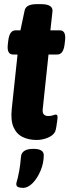

<svg xmlns="http://www.w3.org/2000/svg" viewBox="-20 -670 336 930"><path d="M158 8Q119 8 89.5 -6.5Q60 -21 45.5 -54Q31 -87 37 -143L65 -406H43Q12 -406 18 -456L20 -473Q26 -523 55 -523H79L99 -618Q102 -634 116.5 -642Q131 -650 160 -650H178Q239 -650 234 -613L224 -523H270Q301 -523 295 -473L293 -456Q287 -406 258 -406H215L187 -142Q185 -123 192.5 -115.5Q200 -108 214 -108Q227 -108 236.5 -111.5Q246 -115 250 -115Q256 -115 258 -108.5Q260 -102 257 -84Q255 -70 253 -56.5Q251 -43 247 -32Q237 -13 210.5 -2.5Q184 8 158 8ZM91 240Q79 240 69 236.5Q59 233 59 222Q59 216 61 210Q63 204 66 192Q69 180 73.5 155.5Q78 131 82 86Q84 70 98.5 60.5Q113 51 142 51Q192 51 192 82Q192 119 177 155.5Q162 192 139 216Q116 240 91 240Z"/></svg>

Font: Asap Condensed
Style: Bold Italic
Weight: 700
Width: 3
Italic angle: -6°
Designer: Pablo Cosgaya
Foundry: Omnibus-Type
Version: Version 3.001; ttfautohint (v1.8.4.7-5d5b)